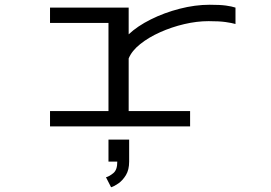

<svg xmlns="http://www.w3.org/2000/svg" viewBox="-20 -532 1140 808"><path d="M190.5 0V-64.5H436.5V-435.5H190.5V-500H521.5V-387.5Q558 -422 614.5 -450.2Q671 -478.5 736 -495.2Q801 -512 862.5 -512Q907 -512 931.5 -508.5Q956 -505 971 -500V-431Q955.5 -435.5 929.5 -439.2Q903.5 -443 858 -443Q808.5 -443 755.2 -430.5Q702 -418 653.5 -396.2Q605 -374.5 569.8 -346.2Q534.5 -318 521.5 -286V-64.5H780V0ZM436.5 148V55.5H523.5V148Q523.5 182.5 510 204.8Q496.5 227 478.8 239.5Q461 252 447.5 256L426 214Q440 210.5 457 196.5Q474 182.5 473.5 148Z"/></svg>

Font: Trispace Expanded Light
Style: Regular
Weight: 300
Width: 7
Designer: Tyler Finck
Foundry: Etcetera Type Company
Version: Version 1.210; ttfautohint (v1.8.3)